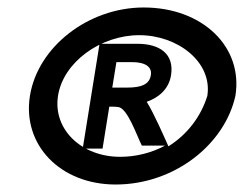

<svg xmlns="http://www.w3.org/2000/svg" viewBox="-20 -482 652 513"><path d="M60 -226C39 -95 141 11 289 11C445 11 580 -95 609 -226C630 -357 521 -462 364 -462C216 -462 81 -357 60 -226ZM135 -226C149 -316 249 -388 352 -388C455 -388 548 -316 534 -226C517 -171 481 -123 430 -91L426 -100C421 -111 391 -180 372 -210C401 -220 431 -242 437 -281C446 -338 407 -365 347 -365H246L201 -85H254L272 -197H276C284 -197 291 -197 296 -196C321 -193 346 -118 359 -93H421C386 -74 344 -63 301 -63C198 -63 121 -136 135 -226ZM280 -248 291 -316H333C367 -316 387 -304 383 -281C379 -256 357 -248 320 -248Z"/></svg>

Font: Charger Sport
Style: BdExtObl
Weight: 700
Designer: Jasper
Foundry: Cannot Into Space Fonts
Version: Version 1.1